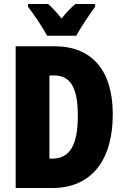

<svg xmlns="http://www.w3.org/2000/svg" viewBox="-20 -947 627 967"><path d="M217 -767H364C385 -806 431 -875 459 -913V-927H360C340 -911 317 -887 290 -854C264 -886 242 -910 222 -927H121V-913C147 -880 200 -802 217 -767ZM548 -372C548 -593 442 -714 255 -714H59V0H243C437 0 548 -135 548 -372ZM372 -365C372 -216 332 -148 242 -148H229V-567H252C332 -567 372 -510 372 -365Z"/></svg>

Font: Noto Sans Ethiopic ExtraCondensed Black
Style: Regular
Weight: 900
Width: 2
Designer: Monotype Design Team
Foundry: Monotype Imaging Inc.
Version: Version 2.102